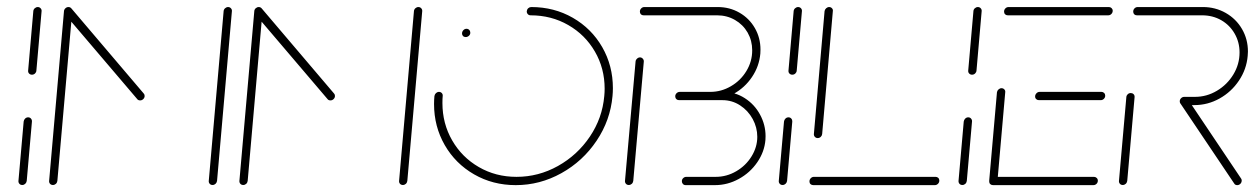

<svg xmlns="http://www.w3.org/2000/svg" viewBox="-20 -539 3657 559"><path d="M44.8 -0.4Q39.6 -0.4 36.5 -3.9Q33.3 -7.4 33.7 -12.2L48.9 -185.2Q49.6 -190.4 53.3 -193.9Q57 -197.4 61.9 -197.4Q67 -197.4 70.2 -193.7Q73.3 -190 73 -185.2L57.8 -12.2Q57 -7 53.3 -3.7Q49.6 -0.4 44.8 -0.4ZM73 -321.5Q68.1 -321.5 64.8 -324.8Q61.5 -328.1 61.9 -333.3L77 -506.7Q77.4 -511.5 81.3 -515Q85.2 -518.5 90 -518.5Q94.8 -518.5 98.1 -515Q101.5 -511.5 101.1 -506.7L85.9 -333.3Q85.6 -328.5 81.9 -325Q78.1 -321.5 73 -321.5Z M179.3 -518.5Q184.1 -518.5 187.4 -515Q190.7 -511.5 190.4 -506.7L147 -12.2Q146.3 -7 142.6 -3.7Q138.9 -0.4 134.1 -0.4Q128.9 -0.4 125.7 -3.9Q122.6 -7.4 123 -12.2L166.3 -506.7Q166.7 -511.5 170.6 -515Q174.4 -518.5 179.3 -518.5ZM401.1 -259.6Q401.1 -254.4 397.2 -250.6Q393.3 -246.7 388.1 -246.7Q382.2 -246.7 379.6 -250.4L169.6 -497Q166.7 -500 166.7 -505.6Q167.4 -510.4 171.1 -514.1Q174.8 -517.8 179.6 -517.8Q185.2 -517.8 188.5 -513.7L398.5 -266.7Q401.1 -264.1 401.1 -259.6ZM644.1 -518.5Q648.9 -518.5 652.2 -515Q655.6 -511.5 655.2 -506.7L611.9 -12.2Q611.1 -7 607.4 -3.7Q603.7 -0.4 598.9 -0.4Q593.7 -0.4 590.6 -3.9Q587.4 -7.4 587.8 -12.2L631.1 -506.7Q631.5 -511.5 635.4 -515Q639.3 -518.5 644.1 -518.5Z M733.3 -518.5Q738.1 -518.5 741.5 -515Q744.8 -511.5 744.4 -506.7L701.1 -12.2Q700.4 -7 696.7 -3.7Q693 -0.4 688.1 -0.4Q683 -0.4 679.8 -3.9Q676.7 -7.4 677 -12.2L720.4 -506.7Q720.7 -511.5 724.6 -515Q728.5 -518.5 733.3 -518.5ZM955.2 -259.6Q955.2 -254.4 951.3 -250.6Q947.4 -246.7 942.2 -246.7Q936.3 -246.7 933.7 -250.4L723.7 -497Q720.7 -500 720.7 -505.6Q721.5 -510.4 725.2 -514.1Q728.9 -517.8 733.7 -517.8Q739.3 -517.8 742.6 -513.7L952.6 -266.7Q955.2 -264.1 955.2 -259.6ZM1198.1 -518.5Q1203 -518.5 1206.3 -515Q1209.6 -511.5 1209.3 -506.7L1165.9 -12.2Q1165.2 -7 1161.5 -3.7Q1157.8 -0.4 1153 -0.4Q1147.8 -0.4 1144.6 -3.9Q1141.5 -7.4 1141.9 -12.2L1185.2 -506.7Q1185.6 -511.5 1189.4 -515Q1193.3 -518.5 1198.1 -518.5Z M1325.2 -441.5Q1325.2 -447 1329.1 -451.1Q1333 -455.2 1338.1 -455.2Q1343 -455.2 1346.1 -451.9Q1349.3 -448.5 1349.3 -443.7Q1349.3 -438.5 1345.2 -434.8Q1341.1 -431.1 1335.9 -431.1Q1331.1 -431.1 1328.1 -434.1Q1325.2 -437 1325.2 -441.5ZM1513.7 -506.7Q1514.4 -511.9 1518.1 -515.2Q1521.9 -518.5 1526.7 -518.5Q1593.3 -518.5 1647.8 -487.2Q1702.2 -455.9 1733.3 -401.9Q1764.4 -347.8 1764.4 -282.2Q1764.4 -271.1 1763.3 -259.3Q1757 -188.9 1717 -129.3Q1677 -69.6 1614.4 -34.8Q1551.9 0 1481.5 0Q1414.8 0 1360.4 -31.3Q1305.9 -62.6 1274.8 -116.7Q1243.7 -170.7 1243.7 -236.3Q1243.7 -247.8 1244.8 -259.3Q1245.6 -264.4 1249.4 -268Q1253.3 -271.5 1258.1 -271.5Q1263 -271.5 1266.3 -268Q1269.6 -264.4 1268.9 -259.3Q1268.1 -252.2 1268.1 -238.9Q1268.1 -179.3 1296.5 -130.2Q1324.8 -81.1 1374.1 -52.6Q1423.3 -24.1 1483.7 -24.1Q1547.8 -24.1 1604.4 -55.7Q1661.1 -87.4 1697.4 -141.3Q1733.7 -195.2 1739.3 -259.3Q1740.4 -270.4 1740.4 -280.7Q1740.4 -340 1712 -388.9Q1683.7 -437.8 1634.4 -466.1Q1585.2 -494.4 1524.8 -494.4Q1519.6 -494.4 1516.5 -498Q1513.3 -501.5 1513.7 -506.7Z M1810.7 -0.4Q1805.6 -0.4 1802.4 -3.9Q1799.3 -7.4 1799.6 -12.2L1830.4 -359.6Q1830.7 -364.4 1834.6 -368.1Q1838.5 -371.9 1843.3 -371.9Q1848.1 -371.9 1851.5 -368.1Q1854.8 -364.4 1854.4 -359.6L1823.7 -12.2Q1823 -7 1819.3 -3.7Q1815.6 -0.4 1810.7 -0.4ZM2018.5 -271.5H2085.2Q2120 -271.5 2148.3 -253.3Q2176.7 -235.2 2192.8 -205.4Q2208.9 -175.6 2208.9 -142.6Q2208.9 -135.2 2208.5 -131.5Q2205.6 -96.7 2184.6 -66.3Q2163.7 -35.9 2130.9 -18Q2098.1 0 2061.5 0H1976.3Q1971.5 0 1968.3 -3.3Q1965.2 -6.7 1965.2 -11.5Q1965.2 -16.7 1969.1 -20.4Q1973 -24.1 1978.1 -24.1H2063.7Q2095.6 -24.1 2123.5 -40.4Q2151.5 -56.7 2168.1 -83.7Q2184.8 -110.7 2184.8 -140.7Q2184.8 -167.8 2171.5 -192.4Q2158.1 -217 2134.8 -232.2Q2111.5 -247.4 2083.3 -247.4H2016.7ZM1945.9 -258.5Q1945.9 -263.7 1949.8 -267.6Q1953.7 -271.5 1959.3 -271.5H2048.1Q2080 -271.5 2108.1 -288Q2136.3 -304.4 2153.1 -332.2Q2170 -360 2170 -392.6Q2170 -420.7 2156.7 -444.1Q2143.3 -467.4 2119.8 -480.9Q2096.3 -494.4 2067.8 -494.4H1853.7Q1848.9 -494.4 1845.9 -497.4Q1843 -500.4 1843 -505.2Q1843 -510.7 1846.9 -514.6Q1850.7 -518.5 1855.9 -518.5H2069.6Q2104.4 -518.5 2133 -502Q2161.5 -485.6 2177.8 -457.2Q2194.1 -428.9 2194.1 -394.4Q2194.1 -387 2193.7 -383Q2190.4 -345.9 2169.4 -314.8Q2148.5 -283.7 2115.7 -265.6Q2083 -247.4 2046.3 -247.4H1957Q1952.2 -247.4 1949.1 -250.6Q1945.9 -253.7 1945.9 -258.5Z M2258.5 -0.4Q2253.3 -0.4 2250.2 -3.9Q2247 -7.4 2247.4 -12.2L2262.6 -185.2Q2263.3 -190.4 2267 -193.9Q2270.7 -197.4 2275.6 -197.4Q2280.7 -197.4 2283.9 -193.7Q2287 -190 2286.7 -185.2L2271.5 -12.2Q2270.7 -7 2267 -3.7Q2263.3 -0.4 2258.5 -0.4ZM2286.7 -321.5Q2281.9 -321.5 2278.5 -324.8Q2275.2 -328.1 2275.6 -333.3L2290.7 -506.7Q2291.1 -511.5 2295 -515Q2298.9 -518.5 2303.7 -518.5Q2308.5 -518.5 2311.9 -515Q2315.2 -511.5 2314.8 -506.7L2299.6 -333.3Q2299.3 -328.5 2295.6 -325Q2291.9 -321.5 2286.7 -321.5Z M2714.8 -13.3Q2714.8 -7.8 2710.9 -3.9Q2707 0 2701.9 0H2347.8Q2343 0 2339.8 -3Q2336.7 -5.9 2336.7 -10.7Q2336.7 -16.3 2340.6 -20.2Q2344.4 -24.1 2349.6 -24.1H2704.1Q2708.5 -24.1 2711.7 -21.1Q2714.8 -18.1 2714.8 -13.3ZM2360.7 -137Q2355.9 -137 2352.6 -140.4Q2349.3 -143.7 2349.6 -148.9L2380.7 -506.7Q2381.5 -511.5 2385.4 -515Q2389.3 -518.5 2394.1 -518.5Q2398.9 -518.5 2402.2 -515Q2405.6 -511.5 2404.8 -506.7L2373.7 -148.9Q2373.3 -144.1 2369.6 -140.6Q2365.9 -137 2360.7 -137Z M2781.9 -0.4Q2776.7 -0.4 2773.5 -3.9Q2770.4 -7.4 2770.7 -12.2L2785.9 -185.2Q2786.7 -190.4 2790.4 -193.9Q2794.1 -197.4 2798.9 -197.4Q2804.1 -197.4 2807.2 -193.7Q2810.4 -190 2810 -185.2L2794.8 -12.2Q2794.1 -7 2790.4 -3.7Q2786.7 -0.4 2781.9 -0.4ZM2810 -321.5Q2805.2 -321.5 2801.9 -324.8Q2798.5 -328.1 2798.9 -333.3L2814.1 -506.7Q2814.4 -511.5 2818.3 -515Q2822.2 -518.5 2827 -518.5Q2831.9 -518.5 2835.2 -515Q2838.5 -511.5 2838.1 -506.7L2823 -333.3Q2822.6 -328.5 2818.9 -325Q2815.2 -321.5 2810 -321.5Z M2860 -13 2882.6 -270.4Q2883.3 -275.2 2887.2 -278.7Q2891.1 -282.2 2895.9 -282.2Q2900.7 -282.2 2904.1 -278.7Q2907.4 -275.2 2906.7 -270.4L2884.1 -13ZM3176.3 -13Q3176.3 -7.4 3172.4 -3.7Q3168.5 0 3163.3 0H2871.1Q2866.3 0 2863.1 -3Q2860 -5.9 2860 -10.7Q2860 -16.3 2863.9 -20.2Q2867.8 -24.1 2873 -24.1H3165.2Q3169.6 -24.1 3173 -20.9Q3176.3 -17.8 3176.3 -13ZM2993.7 -258.1Q2993.7 -263.3 2997.6 -267.4Q3001.5 -271.5 3006.7 -271.5H3187Q3191.5 -271.5 3194.6 -268.3Q3197.8 -265.2 3197.8 -260.4Q3197.8 -255.2 3193.9 -251.3Q3190 -247.4 3184.8 -247.4H3004.8Q3000 -247.4 2996.9 -250.4Q2993.7 -253.3 2993.7 -258.1ZM2903.3 -505.2Q2903.3 -510.7 2907.2 -514.6Q2911.1 -518.5 2916.3 -518.5H3208.5Q3213 -518.5 3216.3 -515.4Q3219.6 -512.2 3219.6 -507.8Q3219.6 -502.2 3215.7 -498.3Q3211.9 -494.4 3206.7 -494.4H2914.1Q2909.3 -494.4 2906.3 -497.4Q2903.3 -500.4 2903.3 -505.2Z M3248.9 -0.4Q3243.7 -0.4 3240.6 -3.9Q3237.4 -7.4 3237.8 -12.2L3259.3 -256.3Q3259.6 -261.1 3263.3 -264.6Q3267 -268.1 3272.2 -268.1Q3277 -268.1 3280.4 -264.8Q3283.7 -261.5 3283.3 -256.3L3261.9 -12.2Q3261.1 -7 3257.4 -3.7Q3253.7 -0.4 3248.9 -0.4ZM3595.2 -13.7Q3595.2 -7.8 3591.3 -3.9Q3587.4 0 3582.2 0Q3575.9 0 3573.3 -4.8L3416.7 -237.8Q3414.8 -240.4 3414.8 -243.7Q3414.8 -249.3 3418.7 -253.1Q3422.6 -257 3427.8 -257Q3430.7 -257 3433.1 -255.7Q3435.6 -254.4 3437 -252.2L3593.3 -19.3Q3595.2 -16.7 3595.2 -13.7ZM3414.8 -244.1Q3414.8 -249.3 3418.7 -253.1Q3422.6 -257 3427.8 -257H3459.3Q3493.3 -257 3523.1 -274.8Q3553 -292.6 3570.9 -322.2Q3588.9 -351.9 3588.9 -386.3Q3588.9 -416.3 3574.6 -441.1Q3560.4 -465.9 3535.6 -480.2Q3510.7 -494.4 3480 -494.4H3290Q3285.2 -494.4 3282.2 -497.4Q3279.3 -500.4 3279.3 -505.2Q3279.3 -510.7 3283.1 -514.6Q3287 -518.5 3292.2 -518.5H3482.2Q3518.5 -518.5 3548.7 -501.3Q3578.9 -484.1 3596.1 -454.4Q3613.3 -424.8 3613.3 -388.9Q3613.3 -385.2 3612.6 -376.3Q3609.3 -337.4 3587.2 -304.4Q3565.2 -271.5 3530.7 -252.2Q3496.3 -233 3457.4 -233H3425.9Q3421.1 -233 3418 -236.1Q3414.8 -239.3 3414.8 -244.1Z"/></svg>

Font: 26F Galaxy Sans Thin
Style: Italic
Weight: 100
Italic angle: -4.99998°
Designer: C₂₉H₂₅N₃O₅
Version: Version 1.200